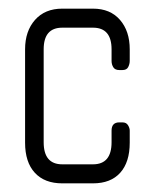

<svg xmlns="http://www.w3.org/2000/svg" viewBox="-20 -424 357 444"><path d="M195 0H124Q83 0 60.5 -24.5Q38 -49 38 -94V-310Q38 -352 61 -378Q84 -404 124 -404H195Q235 -404 257.5 -378Q280 -352 280 -310V-283Q280 -276 276.5 -269Q273 -262 263 -262H256Q246 -262 242 -268.5Q238 -275 238 -283V-310Q238 -360 195 -360H124Q81 -360 81 -310V-95Q81 -44 124 -44H195Q238 -44 238 -95V-122Q238 -141 256 -141H263Q272 -141 276 -134.5Q280 -128 280 -122V-94Q280 -49 258 -24.5Q236 0 195 0Z"/></svg>

Font: Chathura
Style: Bold
Weight: 700
Designer: Appaji Ambarisha Darbha
Foundry: Aditya Fonts
Version: Version 1.001 2016